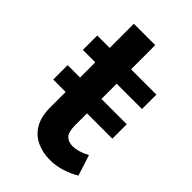

<svg xmlns="http://www.w3.org/2000/svg" viewBox="-203 -737 820 820"><g transform="rotate(45 207.5 -326.5)"><path d="M103 -659H232V-174Q232 -134 247 -119Q262 -104 288 -104Q304 -104 323 -109.5Q342 -115 364 -127L394 -33Q364 -15 329.5 -4.5Q295 6 260 6Q217 6 181 -10.5Q145 -27 124 -62.5Q103 -98 103 -152ZM28 -513H385V-426H28ZM28 -334H385V-247H28Z"/></g></svg>

Font: Alexandria Medium
Style: Regular
Weight: 500
Designer: Mohamed Gaber
Foundry: Kief Type Foundry
Version: Version 5.100